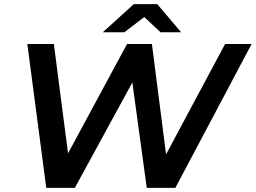

<svg xmlns="http://www.w3.org/2000/svg" viewBox="-20 -914 1244 934"><path d="M205 0 113 -700H242L324 -68H257L598 -700H719L800 -68H737L1075 -700H1204L833 0H694L616 -570H655L344 0ZM480 -757 631 -894H745L861 -757H761L638 -872H735L585 -757Z"/></svg>

Font: MOST Montserrat SemiBold
Style: Italic
Weight: 600
Italic angle: -11.3°
Designer: Julieta Ulanovsky
Foundry: Julieta Ulanovsky
Version: Version 8.000;March 11, 2024;FontCreator 15.0.0.2926 64-bit